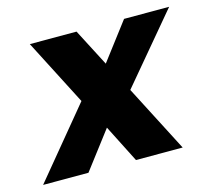

<svg xmlns="http://www.w3.org/2000/svg" viewBox="-127 -589 754 683"><g transform="rotate(-15 250.5 -248.0)"><path d="M-48 0 161 -253 36 -496H208L279 -359L383 -496H549L339 -246L466 0H294L224 -138L119 0Z"/></g></svg>

Font: Rethink Sans ExtraBold
Style: Italic
Weight: 800
Italic angle: -10°
Designer: The Rethink Sans project authors (Hans Thiessen). DM Sans designed by Colophon Foundry.
Foundry: Rethink Communications LLC
Version: Version 1.001